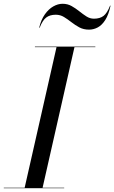

<svg xmlns="http://www.w3.org/2000/svg" viewBox="-60 -997 606 1017"><path d="M70 0 240 -750H335L165 0ZM-40 0V-2.5H280V0ZM125 -747.5V-750H445V-747.5ZM411.5 -840Q382.5 -840 360.2 -852Q338 -864 318.2 -879.5Q298.5 -895 278.8 -907Q259 -919 235.5 -919Q204 -919 184.5 -904Q165 -889 150 -850H147.5Q157.5 -892.5 177.5 -920.8Q197.5 -949 222.2 -963Q247 -977 271.5 -977Q298 -977 319.2 -965Q340.5 -953 359.8 -937.5Q379 -922 397.8 -910Q416.5 -898 437.5 -898Q469.5 -898 488.8 -913Q508 -928 523 -967H525.5Q515.5 -919.5 498 -891.8Q480.5 -864 458.2 -852Q436 -840 411.5 -840Z"/></svg>

Font: Bodoni Moda 72pt
Style: Italic
Weight: 400
Italic angle: -13°
Designer: Owen Earl
Foundry: indestructible type
Version: Version 2.005